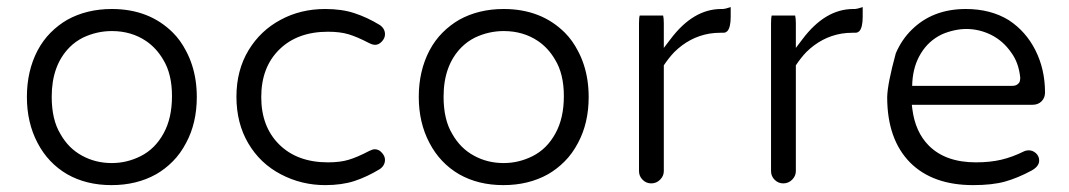

<svg xmlns="http://www.w3.org/2000/svg" viewBox="-20 -524 3030 544"><path d="M296.9 -436Q352.1 -436 394 -407.7Q423.3 -387.7 442.4 -355Q467.3 -314.5 467.3 -251.7Q467.3 -189 443.4 -146Q419.4 -102.1 378.4 -81.5Q339.4 -62 296.9 -62Q250.5 -62 212.4 -83Q174.3 -103.5 151.4 -144Q126.5 -184.6 126.5 -250Q126.5 -338.9 177.2 -390.1Q193.8 -406.7 215.3 -417.5Q254.4 -436 296.9 -436ZM537.6 -249Q537.6 -273.4 534.2 -296.4Q527.3 -341.8 507.3 -379.4Q491.7 -409.7 470.2 -431.2Q402.8 -498.5 296.9 -498.5Q225.6 -498.5 170.4 -467.8Q145 -453.1 123.5 -431.6Q102.1 -410.2 86.4 -380.9Q56.2 -322.8 56.2 -249.5Q56.2 -176.3 86.4 -119.1Q116.2 -62 170.4 -30.3Q224.6 0.5 295.9 0.5Q367.2 0.5 422.4 -30.3Q447.8 -44.9 469.5 -66.7Q491.2 -88.4 507.3 -119.1Q537.6 -175.3 537.6 -249ZM151.4 -144Q151.4 -144 151.4 -144Z M901.4 0.5Q948.7 0.5 984.4 -11.2Q1020 -22.9 1056.2 -44.9Q1070.8 -55.2 1070.8 -71.3Q1070.8 -82.5 1060.5 -92.8Q1056.2 -97.2 1052.7 -98.6Q1047.9 -101.1 1041.7 -101.1Q1035.6 -101.1 1025.9 -96.2Q991.2 -78.1 967.8 -71.3Q943.8 -64 909.2 -64Q821.8 -64 770.5 -115.2Q720.2 -165.5 720.2 -249Q720.2 -333.5 771.5 -383.8Q822.8 -434.1 909.2 -434.1Q943.8 -434.1 967.8 -426.8Q991.2 -419.9 1025.9 -401.9Q1035.6 -397 1043 -397Q1053.2 -397 1062 -406.5Q1070.8 -416 1070.8 -426.8Q1070.8 -442.9 1056.2 -453.1Q1020 -475.1 983.9 -486.8Q948.7 -498.5 901.4 -498.5Q831.5 -498.5 774.9 -467.8Q718.3 -437.5 684.6 -382.3Q649.9 -325.2 649.9 -250Q649.9 -174.8 683.6 -117.7Q717.3 -60.5 776.4 -29.8Q834.5 0.5 901.4 0.5Z M1407.2 -436Q1462.4 -436 1504.4 -407.7Q1533.7 -387.7 1552.7 -355Q1577.6 -314.5 1577.6 -251.7Q1577.6 -189 1553.7 -146Q1529.8 -102.1 1488.8 -81.5Q1449.7 -62 1407.2 -62Q1360.8 -62 1322.8 -83Q1284.7 -103.5 1261.7 -144Q1236.8 -184.6 1236.8 -250Q1236.8 -338.9 1287.6 -390.1Q1304.2 -406.7 1325.7 -417.5Q1364.7 -436 1407.2 -436ZM1647.9 -249Q1647.9 -273.4 1644.5 -296.4Q1637.7 -341.8 1617.7 -379.4Q1602.1 -409.7 1580.6 -431.2Q1513.2 -498.5 1407.2 -498.5Q1335.9 -498.5 1280.8 -467.8Q1255.4 -453.1 1233.9 -431.6Q1212.4 -410.2 1196.8 -380.9Q1166.5 -322.8 1166.5 -249.5Q1166.5 -176.3 1196.8 -119.1Q1226.6 -62 1280.8 -30.3Q1335 0.5 1406.2 0.5Q1477.5 0.5 1532.7 -30.3Q1558.1 -44.9 1579.8 -66.7Q1601.6 -88.4 1617.7 -119.1Q1647.9 -175.3 1647.9 -249ZM1261.7 -144Q1261.7 -144 1261.7 -144Z M1792.5 -480Q1790.5 -473.6 1790.5 -458V-39.1Q1790.5 -24.9 1800.8 -14.6Q1811 -4.4 1825.2 -4.4Q1839.8 -4.4 1850.3 -14.9Q1860.8 -25.4 1860.8 -39.1V-338.9Q1875.5 -360.8 1890.6 -376.5Q1933.6 -418.9 1989.7 -428.7Q2005.4 -431.2 2021.5 -431.2H2028.3Q2033.7 -431.2 2036.4 -432.6Q2039.1 -434.1 2040.5 -435.5Q2050.3 -445.8 2050.3 -476.6V-503.9Q2033.7 -498.5 2028.8 -498.5Q2028.3 -498.5 2028.3 -498.5H2023.4Q1943.8 -498.5 1879.4 -412.6L1860.8 -388.2V-458Q1860.8 -472.2 1858.9 -480Z M2166.5 -480Q2164.6 -473.6 2164.6 -458V-39.1Q2164.6 -24.9 2174.8 -14.6Q2185.1 -4.4 2199.2 -4.4Q2213.9 -4.4 2224.4 -14.9Q2234.9 -25.4 2234.9 -39.1V-338.9Q2249.5 -360.8 2264.6 -376.5Q2307.6 -418.9 2363.8 -428.7Q2379.4 -431.2 2395.5 -431.2H2402.3Q2407.7 -431.2 2410.4 -432.6Q2413.1 -434.1 2414.6 -435.5Q2424.3 -445.8 2424.3 -476.6V-503.9Q2407.7 -498.5 2402.8 -498.5Q2402.3 -498.5 2402.3 -498.5H2397.5Q2317.9 -498.5 2253.4 -412.6L2234.9 -388.2V-458Q2234.9 -472.2 2232.9 -480Z M2870.6 -304.7Q2870.6 -303.7 2870.6 -301Q2870.6 -298.3 2869.6 -294.2Q2868.7 -290 2864.7 -286.6Q2858.9 -280.8 2848.6 -280.8H2564.5L2564.9 -291.5Q2567.9 -338.4 2589.4 -373Q2610.8 -408.2 2647.9 -426.3Q2664.1 -433.6 2683.6 -438Q2701.2 -441.9 2717.8 -441.9Q2754.4 -441.9 2788.1 -425.3Q2822.3 -408.2 2845.2 -375Q2866.2 -346.7 2870.6 -304.7ZM2924.3 -69.3Q2924.3 -81.5 2915.3 -89.8Q2906.2 -98.1 2894.5 -98.1Q2887.2 -98.1 2881.3 -95.2Q2849.1 -79.1 2817.1 -71.5Q2785.2 -64 2745.1 -64Q2659.2 -64 2611.8 -111.3Q2573.2 -149.9 2564.9 -215.3L2563.5 -227.1H2905.3Q2921.4 -227.1 2931.2 -237.1Q2940.9 -247.1 2940.9 -261.7Q2940.9 -327.6 2913.6 -381.8Q2886.7 -435.1 2838.4 -466.8Q2787.1 -498.5 2716.3 -498.5Q2622.1 -498.5 2562.5 -439Q2534.7 -411.6 2518.1 -373Q2494.6 -287.1 2493.7 -249Q2493.7 -128.9 2559.1 -63Q2623 0.5 2737.3 0.5Q2791.5 0.5 2827.4 -9.5Q2863.3 -19.5 2903.3 -41Q2918 -49.3 2922.4 -59.6Q2924.3 -64 2924.3 -69.3Z"/></svg>

Font: YuPearl-ExtraLight
Style: ExtraLight
Weight: 200
Designer: Max Yao
Foundry: Max-Everyday
Version: Version 1.011; ttfautohint (v1.8.3)